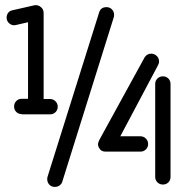

<svg xmlns="http://www.w3.org/2000/svg" viewBox="-20 -694 758 752"><path d="M28.8 -653.8 112.8 -672.9Q114.7 -673.8 120.1 -673.8Q130.9 -673.8 139.2 -667Q150.9 -658.2 150.9 -643.1V-306.2H175.8Q188.5 -306.2 197.3 -297.4Q206.1 -288.6 206.1 -275.9Q206.1 -263.2 197.3 -254.6Q188.5 -246.1 175.8 -246.1H65.9L64.9 -247.1Q52.2 -247.1 43.7 -255.6Q35.2 -264.2 35.2 -276.9Q35.2 -289.6 43.7 -298.3Q52.2 -307.1 64.9 -307.1H89.8V-606.9L43 -596.2Q29.3 -592.3 17.6 -601.3Q5.9 -610.4 5.9 -625Q5.9 -635.7 12 -643.8Q18.1 -651.9 28.8 -653.8ZM166 -1 368.2 -645Q374.5 -666 397 -666Q410.2 -666 418.5 -657.2Q426.8 -648.4 426.8 -636.2Q426.8 -629.9 425.8 -627L224.1 17.1Q221.2 26.9 213.1 32.5Q205.1 38.1 194.8 38.1Q181.6 38.1 173.3 29.3Q165 20.5 165 7.8Q165 2 166 -1ZM369.1 -146 546.9 -470.2Q556.2 -483.9 573.2 -483.9Q580.6 -483.9 588.9 -479Q603 -469.7 603 -453.1Q603 -445.3 598.1 -437L451.2 -160.2H529.8Q542.5 -160.2 551.3 -151.4Q560.1 -142.6 560.1 -129.9Q560.1 -117.2 551.3 -108.6Q542.5 -100.1 529.8 -100.1H393.1Q375 -100.1 367.2 -116.2Q363.8 -123 363.8 -128.9Q363.8 -135.3 369.1 -146ZM587.9 -1V-365.2Q587.9 -377.9 596.7 -386.5Q605.5 -395 618.2 -395Q630.9 -395 639.4 -386.5Q647.9 -377.9 647.9 -365.2V-1Q647.9 11.7 639.4 20.3Q630.9 28.8 618.2 28.8Q605.5 28.8 596.7 20.3Q587.9 11.7 587.9 -1Z"/></svg>

Font: Beon
Style: Regular
Weight: 400
Designer: BSozoo
Foundry: BSozoo
Version: Version 1.001;PS 001.001;hotconv 1.0.70;makeotf.lib2.5.58329